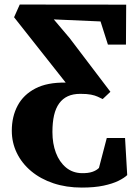

<svg xmlns="http://www.w3.org/2000/svg" viewBox="-20 -572 598 846"><path d="M340.5 254.5Q272 254.5 215.2 235.5Q158.5 216.5 117.5 182.2Q76.5 148 54.2 102.2Q32 56.5 32 4Q32 -58.5 57.8 -106.8Q83.5 -155 136 -182.2Q188.5 -209.5 269.5 -208L42 -496L67 -552L536 -551.5L535 -375.5H455.5L423 -477.5L217 -486.5L286.5 -404.5L466.5 -167.5L432.5 -135.5Q421.5 -141 410 -146.2Q398.5 -151.5 381 -155Q363.5 -158.5 334 -158.5Q302 -158.5 279 -148Q256 -137.5 240.8 -116.5Q225.5 -95.5 218.2 -64Q211 -32.5 211 10Q211 60.5 226.2 101Q241.5 141.5 270.5 165.8Q299.5 190 340 191Q368.5 191.5 386.8 185.2Q405 179 416 168L450.5 36H531L540.5 199.5Q527.5 212 501.8 224.8Q476 237.5 436.2 246Q396.5 254.5 340.5 254.5Z"/></svg>

Font: Merriweather 28pt Black
Style: Regular
Weight: 900
Version: Version 2.100